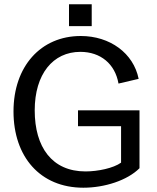

<svg xmlns="http://www.w3.org/2000/svg" viewBox="-20 -862 732 896"><path d="M369 14C468 14 574 -20 631 -77V-347H344V-273H545V-103C509 -77 436 -62 379 -62C223 -62 142 -175 142 -347C142 -516 227 -620 355 -620C449 -620 517 -564 533 -472L627 -494C603 -614 493 -694 357 -694C170 -694 43 -552 43 -342C43 -131 167 14 369 14ZM302 -740H408V-842H302Z"/></svg>

Font: Ronzino
Style: Regular
Weight: 400
Designer: Nunzio Mazzaferro
Foundry: Collletttivo
Version: Version 1.000;Glyphs 3.3 (3337)